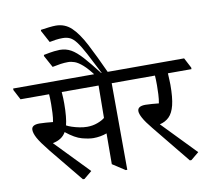

<svg xmlns="http://www.w3.org/2000/svg" viewBox="-128 -1078 1329 1211"><g transform="rotate(-10 536.5 -472.0)"><path d="M316 20H306L129 -196Q80 -257 63 -288.5Q46 -320 46 -342Q46 -374 97 -374Q112 -374 138.5 -372Q165 -370 183 -368Q188 -393 189.5 -425.5Q191 -458 191 -482Q191 -504 190.5 -518.5Q190 -533 189 -545H6L-28 -610V-620H673L707 -555V-545H590L592 10H582L502 -42L503 -239Q462 -224 417 -224Q389 -224 345 -235.5Q301 -247 244 -293Q220 -249 159 -237L367 -22ZM260 -333Q272 -326 294.5 -318.5Q317 -311 342.5 -306Q368 -301 391 -301Q426 -301 457 -312.5Q488 -324 504 -338L506 -545H270Q272 -526 272.5 -503Q273 -480 273 -471Q273 -427 269.5 -391Q266 -355 260 -333Z M583 -608H500Q462 -659 434 -683.5Q406 -708 384 -716Q362 -724 342 -724Q318 -724 293.5 -720.5Q269 -717 241 -711L199 -788L200 -795Q245 -804 267.5 -806.5Q290 -809 303 -809Q343 -809 375 -791Q407 -773 444.5 -731.5Q482 -690 536 -620H539Q497 -703 469.5 -754.5Q442 -806 421.5 -833Q401 -860 381 -869.5Q361 -879 334 -879Q313 -879 290.5 -876Q268 -873 250 -869L208 -947L209 -954Q235 -958 261.5 -961Q288 -964 305 -964Q363 -964 404.5 -925Q446 -886 487 -807.5Q528 -729 583 -608Z M1001 20H991L793 -223Q756 -268 740.5 -296.5Q725 -325 725 -342Q725 -374 776 -374Q791 -374 817 -372Q843 -370 861 -368Q866 -393 867.5 -425.5Q869 -458 869 -482Q869 -503 868.5 -518Q868 -533 867 -545H685L651 -610V-620H1067L1101 -555V-545H950Q951 -526 952 -503Q953 -480 953 -471Q953 -389 941 -341Q929 -293 904.5 -269Q880 -245 844 -237L1052 -22Z"/></g></svg>

Font: Tiro Devanagari Hindi
Style: Regular
Weight: 400
Designer: Devanagari: John Hudson & Fiona Ross. Latin: John Hudson.
Foundry: Tiro Typeworks Ltd.
Version: Version 1.52